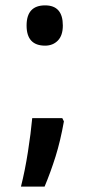

<svg xmlns="http://www.w3.org/2000/svg" viewBox="-20 -572 334 715"><path d="M148 -402Q79 -402 79 -477Q79 -552 148 -552Q214 -552 214 -477Q214 -440 195.5 -421Q177 -402 148 -402ZM212 -132 218 -120Q205 -47 187 10.5Q169 68 146 123H58Q73 64 84 -6.5Q95 -77 100 -132Z"/></svg>

Font: Noto Sans Gurmukhi ExtraCondensed SemiBold
Style: Regular
Weight: 600
Width: 2
Designer: Jelle Bosma - Monotype Design Team
Foundry: Monotype Imaging Inc.
Version: Version 2.004; ttfautohint (v1.8.4.7-5d5b)